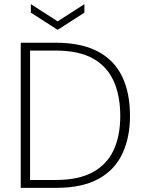

<svg xmlns="http://www.w3.org/2000/svg" viewBox="-20 -906 696 926"><path d="M80 0V-700H247Q371 -700 450.5 -658.5Q530 -617 568.5 -538Q607 -459 607 -347Q607 -244 570.5 -165.5Q534 -87 455.5 -43.5Q377 0 251 0ZM125 -38H249Q359 -38 427.5 -75.5Q496 -113 528 -182Q560 -251 560 -347Q560 -444 528.5 -514.5Q497 -585 429 -623.5Q361 -662 249 -662H125ZM258 -762 129 -845V-886L258 -803L387 -886V-845Z"/></svg>

Font: DM Sans 11pt ExtraLight
Style: Regular
Weight: 250
Version: Version 4.004;gftools[0.9.30]